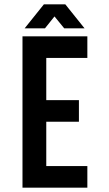

<svg xmlns="http://www.w3.org/2000/svg" viewBox="-20 -868 504 888"><path d="M194 -405H345V-305H194V-100H384V0H84V-700H384V-600H194ZM94 -737 183 -848H282L371 -737H277L232 -792L188 -737Z"/></svg>

Font: Bebas Neue Bold
Style: Regular
Weight: 700
Designer: Ryoichi Tsunekawa & LGV (GE)
Foundry: Free Software Foundation, Inc.
Version: Version 1.003 August 13, 2016